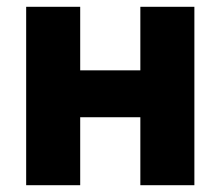

<svg xmlns="http://www.w3.org/2000/svg" viewBox="-20 -545 649 565"><path d="M216 -338H393V-525H552V0H393V-200H216V0H57V-525H216Z"/></svg>

Font: Oxford Sans
Style: Regular
Weight: 800
Designer: Matt McInerney, Pablo Impallari, Rodrigo Fuenzalida
Foundry: Matt McInerney, Pablo Impallari, Rodrigo Fuenzalida
Version: Version 3.000g; ttfautohint (v1.5) -l 8 -r 28 -G 28 -x 14 -D